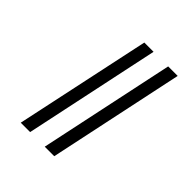

<svg xmlns="http://www.w3.org/2000/svg" viewBox="-210 -887 1013 1013"><g transform="rotate(45 296.5 -380.0)"><path d="M294 0H365L526 -760H455ZM115 0H185L346 -760H277Z"/></g></svg>

Font: Noto Serif Condensed Medium
Style: Italic
Weight: 500
Width: 3
Italic angle: -12°
Designer: Monotype Design Team
Foundry: Monotype Imaging Inc.
Version: Version 2.013